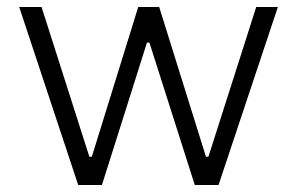

<svg xmlns="http://www.w3.org/2000/svg" viewBox="-20 -530 851 550"><path d="M204 0 35 -510H99L236 -81H243L376 -510H436L570 -81H577L714 -510H776L606 0H538L408 -408H401L272 0Z"/></svg>

Font: Saira Thin Light
Style: Regular
Weight: 300
Version: Version 1.101